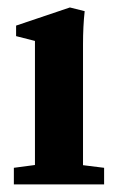

<svg xmlns="http://www.w3.org/2000/svg" viewBox="-20 -487 326 507"><path d="M16.6 0V-43.9L72.3 -51.3V-378.9L22.5 -391.6V-419.4L164.6 -467.3L203.6 -457.5Q199.2 -418 199.2 -369.1V-50.8L254.9 -43.9V0Z"/></svg>

Font: Elstob 6pt
Style: Bold
Weight: 700
Designer: Peter S. Baker
Version: Version 1.015